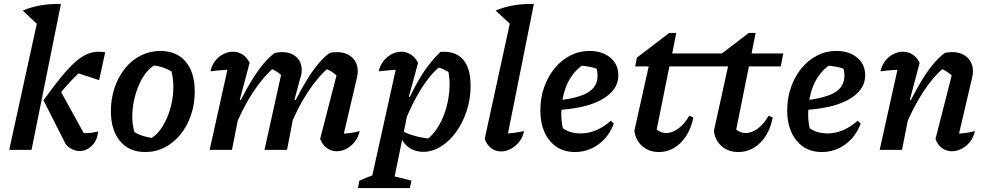

<svg xmlns="http://www.w3.org/2000/svg" viewBox="-20 -765 5044 980"><path d="M27 0 183 -713 291 -745 141 0ZM316 -28 202 -253 282 -313 431 -43 379 -84Q389 -85 397.5 -85.5Q406 -86 422 -86Q437 -86 451 -88Q465 -90 481 -94Q478 -62 464 -40Q450 -18 429.5 -6Q409 6 386 6Q369 6 350 -2.5Q331 -11 316 -28ZM202 -253Q253 -324 292 -371.5Q331 -419 363 -447.5Q395 -476 424 -488.5Q453 -501 484 -501Q493 -501 500.5 -500Q508 -499 517 -498L486 -356L355 -399L422 -426Q395 -404 369.5 -379.5Q344 -355 316 -323Q288 -291 252 -246ZM177 -635 96 -711Q139 -729 186.5 -737.5Q234 -746 291 -745Z M721 11Q639 11 592.5 -45Q546 -101 546 -198Q546 -263 565.5 -319Q585 -375 619 -417Q653 -459 699.5 -482Q746 -505 799 -505Q881 -505 927.5 -450.5Q974 -396 974 -298Q974 -233 954.5 -176.5Q935 -120 900.5 -78Q866 -36 820.5 -12.5Q775 11 721 11ZM754 -61Q784 -79 808 -117Q832 -155 847 -203.5Q862 -252 864.5 -304Q867 -356 855 -401Q834 -413 812 -420.5Q790 -428 766 -431Q735 -411 711 -373Q687 -335 672.5 -286Q658 -237 655.5 -186.5Q653 -136 666 -91Q685 -79 707 -72Q729 -65 754 -61Z M1452 -98 1439 -143Q1464 -205 1492 -260Q1520 -315 1549 -361.5Q1578 -408 1607 -442Q1636 -476 1663 -495Q1673 -497 1681.5 -498Q1690 -499 1698 -499Q1748 -499 1777 -472Q1806 -445 1806 -401Q1806 -393 1805 -385Q1804 -377 1802 -369L1735 -83Q1762 -85 1780 -88Q1798 -91 1816 -96Q1809 -64 1790.5 -41Q1772 -18 1748 -5.5Q1724 7 1698 7Q1671 7 1648.5 -9Q1626 -25 1614 -56L1701 -393L1708 -370Q1689 -389 1673 -399Q1657 -409 1636 -417L1660 -422Q1602 -373 1548.5 -291Q1495 -209 1452 -98ZM1050 0 1153 -464 1169 -411Q1144 -409 1119.5 -407.5Q1095 -406 1054 -401Q1061 -432 1078.5 -454.5Q1096 -477 1120 -489Q1144 -501 1169 -501Q1196 -501 1218.5 -486.5Q1241 -472 1254 -444L1204 -256L1214 -253L1164 0ZM1330 0 1418 -398 1428 -370Q1409 -389 1393.5 -399Q1378 -409 1356 -417L1381 -422Q1322 -372 1268.5 -289.5Q1215 -207 1172 -98L1160 -143Q1184 -205 1212 -260Q1240 -315 1269 -361.5Q1298 -408 1327 -442Q1356 -476 1383 -495Q1395 -497 1404 -498Q1413 -499 1420 -499Q1465 -499 1492.5 -474Q1520 -449 1520 -407Q1520 -399 1519 -390.5Q1518 -382 1514 -371L1483 -256L1494 -253L1445 0Z M2140 10Q2099 10 2068.5 -11Q2038 -32 2024 -69V-101Q2092 -63 2189 -56L2148 -45Q2183 -68 2209.5 -107.5Q2236 -147 2252.5 -197Q2269 -247 2273.5 -301.5Q2278 -356 2267 -409L2284 -389Q2264 -401 2245 -410.5Q2226 -420 2204 -423L2227 -427Q2175 -384 2129 -310.5Q2083 -237 2041 -131L2020 -150Q2065 -266 2114.5 -352Q2164 -438 2228 -500Q2303 -506 2342.5 -462.5Q2382 -419 2382 -327Q2382 -261 2362.5 -200.5Q2343 -140 2309 -92.5Q2275 -45 2231 -17.5Q2187 10 2140 10ZM1807 195 1814 158Q1850 141 1875.5 132Q1901 123 1928 119L2080 157L2072 195ZM1866 195 2012 -464 2028 -411Q1997 -409 1968.5 -406.5Q1940 -404 1913 -401Q1920 -432 1938 -454.5Q1956 -477 1980 -489Q2004 -501 2029 -501Q2055 -501 2077.5 -486.5Q2100 -472 2114 -444L2067 -272L2077 -267L1982 195Z M2592 -635 2510 -711Q2554 -730 2603.5 -738Q2653 -746 2705 -745ZM2562 -30 2539 -81Q2571 -83 2599.5 -86.5Q2628 -90 2655 -96Q2648 -64 2630 -41Q2612 -18 2587 -5Q2562 8 2537 8Q2510 8 2487.5 -8.5Q2465 -25 2454 -56L2597 -713L2705 -745Z M2914 11Q2834 11 2786 -47Q2738 -105 2738 -202Q2738 -265 2757.5 -320Q2777 -375 2811 -416.5Q2845 -458 2890.5 -481.5Q2936 -505 2988 -505Q3054 -505 3095 -471Q3136 -437 3136 -381Q3136 -339 3111.5 -307Q3087 -275 3043.5 -252.5Q3000 -230 2941.5 -218Q2883 -206 2816 -203V-251Q2930 -263 2980 -292.5Q3030 -322 3030 -378Q3030 -409 3018 -436L3052 -404Q3023 -417 2992.5 -423.5Q2962 -430 2929 -431L2963 -439Q2925 -415 2898.5 -377.5Q2872 -340 2858.5 -290Q2845 -240 2845 -178Q2845 -153 2849.5 -126.5Q2854 -100 2864 -76L2844 -118Q2864 -100 2889.5 -92Q2915 -84 2944 -84Q2983 -84 3022 -100Q3061 -116 3098 -149L3113 -134Q3088 -67 3034.5 -28Q2981 11 2914 11Z M3343 11Q3293 11 3258.5 -19Q3224 -49 3218 -98L3296 -448H3401L3323 -60L3320 -115Q3347 -86 3381 -86Q3411 -86 3442.5 -109Q3474 -132 3498 -174L3519 -166Q3503 -85 3455 -37Q3407 11 3343 11ZM3222 -426 3231 -471 3396 -597H3432L3411 -492H3806L3793 -426Z M3748 11Q3698 11 3663.5 -19Q3629 -49 3624 -98L3701 -448H3807L3729 -60L3725 -115Q3753 -86 3787 -86Q3817 -86 3848 -109Q3879 -132 3903 -174L3924 -166Q3909 -85 3861 -37Q3813 11 3748 11ZM3628 -426 3637 -471 3802 -597H3837L3816 -492H3978L3965 -426Z M4174 11Q4094 11 4046 -47Q3998 -105 3998 -202Q3998 -265 4017.5 -320Q4037 -375 4071 -416.5Q4105 -458 4150.5 -481.5Q4196 -505 4248 -505Q4314 -505 4355 -471Q4396 -437 4396 -381Q4396 -339 4371.5 -307Q4347 -275 4303.5 -252.5Q4260 -230 4201.5 -218Q4143 -206 4076 -203V-251Q4190 -263 4240 -292.5Q4290 -322 4290 -378Q4290 -409 4278 -436L4312 -404Q4283 -417 4252.5 -423.5Q4222 -430 4189 -431L4223 -439Q4185 -415 4158.5 -377.5Q4132 -340 4118.5 -290Q4105 -240 4105 -178Q4105 -153 4109.5 -126.5Q4114 -100 4124 -76L4104 -118Q4124 -100 4149.5 -92Q4175 -84 4204 -84Q4243 -84 4282 -100Q4321 -116 4358 -149L4373 -134Q4348 -67 4294.5 -28Q4241 11 4174 11Z M4755 -56 4841 -393 4848 -370Q4829 -389 4813.5 -399Q4798 -409 4776 -417L4801 -422Q4743 -374 4690 -292.5Q4637 -211 4592 -98L4580 -143Q4604 -204 4632 -259.5Q4660 -315 4689 -361.5Q4718 -408 4747 -442Q4776 -476 4803 -495Q4813 -497 4822 -498Q4831 -499 4839 -499Q4888 -499 4917 -472Q4946 -445 4946 -401Q4946 -393 4945 -385Q4944 -377 4942 -369L4875 -83Q4902 -85 4920 -88Q4938 -91 4956 -96Q4949 -64 4931 -41Q4913 -18 4888.5 -5.5Q4864 7 4838 7Q4811 7 4788.5 -9Q4766 -25 4755 -56ZM4470 0 4573 -464 4589 -411Q4564 -409 4539.5 -407.5Q4515 -406 4474 -401Q4481 -432 4498.5 -454.5Q4516 -477 4540 -489Q4564 -501 4589 -501Q4616 -501 4638.5 -486.5Q4661 -472 4674 -444L4624 -256L4634 -253L4584 0Z"/></svg>

Font: Piazzolla Thin
Style: Bold Italic
Weight: 700
Italic angle: -11.3°
Version: Version 2.005